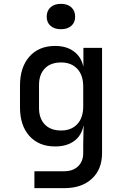

<svg xmlns="http://www.w3.org/2000/svg" viewBox="-20 -799 640 999"><path d="M159 180V92H314Q359 92 386 66.5Q413 41 413 -3V-49L415 -144H414Q404 -93 365.5 -65Q327 -37 267 -37Q182 -37 133 -91.5Q84 -146 84 -241V-354Q84 -449 133 -504.5Q182 -560 267 -560Q325 -560 363.5 -532Q402 -504 413 -455H414V-550H511V-2Q511 82 458 131Q405 180 314 180ZM298 -120Q351 -120 382 -153Q413 -186 413 -246V-349Q413 -408 382 -441Q351 -474 298 -474Q243 -474 213 -442.5Q183 -411 183 -357V-237Q183 -183 213 -151.5Q243 -120 298 -120ZM297 -647Q263 -647 243 -664.5Q223 -682 223 -712Q223 -743 243 -761Q263 -779 297 -779Q331 -779 351 -761Q371 -743 371 -712Q371 -682 351 -664.5Q331 -647 297 -647Z"/></svg>

Font: JetBrainsMono NFM Medium
Style: Regular
Weight: 500
Monospace: yes
Designer: Philipp Nurullin, Konstantin Bulenkov
Foundry: JetBrains
Version: Version 2.304; ttfautohint (v1.8.4.7-5d5b);Nerd Fonts 3.3.0